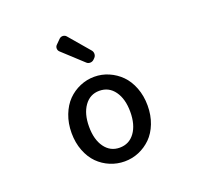

<svg xmlns="http://www.w3.org/2000/svg" viewBox="-148 -1049 1296 1231"><g transform="rotate(-20 500.0 -433.0)"><path d="M241.2 -274.4Q241.2 -340.8 262.7 -396.5Q284.2 -452.1 319.8 -488.3Q355.5 -524.4 402.3 -544.4Q449.2 -564.5 500.5 -564.5Q551.8 -564.5 598.1 -544.4Q644.5 -524.4 680.7 -488.3Q716.8 -452.1 738.3 -396.5Q759.8 -340.8 759.8 -274.4Q759.8 -208 738.3 -152.8Q716.8 -97.7 680.7 -62Q644.5 -26.4 598.1 -6.8Q551.8 12.7 500.5 12.7Q449.2 12.7 402.3 -6.8Q355.5 -26.4 319.8 -62Q284.2 -97.7 262.7 -152.8Q241.2 -208 241.2 -274.4ZM500 -81.1Q565.4 -81.1 603.5 -133.8Q641.6 -186.5 641.6 -274.4Q641.6 -362.3 603.5 -415.5Q565.4 -468.8 500 -468.8Q436.5 -468.8 398.4 -415.5Q360.4 -362.3 360.4 -274.4Q360.4 -186.5 398.4 -133.8Q436.5 -81.1 500 -81.1ZM533.2 -668Q522.5 -658.2 507.8 -658.2Q507.8 -658.2 507.8 -658.2Q493.2 -658.2 483.4 -668L347.7 -793Q336.9 -802.7 336.9 -817.4Q336.9 -831.1 347.7 -840.8L377 -870.1Q386.7 -878.9 399.4 -878.9Q400.4 -878.9 401.4 -878.9Q416 -877.9 424.8 -867.2L543.9 -727.5Q552.7 -716.8 552.7 -703.1Q552.7 -687.5 542 -676.8Z"/></g></svg>

Font: Gen Jyuu Gothic L Monospace Medium
Style: Regular
Weight: 500
Designer: [Source Han Sans]
Ryoko NISHIZUKA  (kana & ideographs); Paul D. Hunt (Latin, Greek & Cyrillic); Wenlong ZHANG  (bopomofo
Version: Version 1.002.20150607